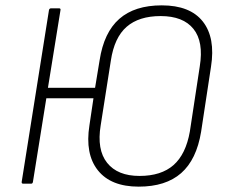

<svg xmlns="http://www.w3.org/2000/svg" viewBox="-20 -686 844 717"><path d="M584 -666Q690 -666 737.5 -605.5Q785 -545 768 -437L731 -194Q714 -90 656.5 -39.5Q599 11 498 11Q394 11 345.5 -50Q297 -111 314 -218L329 -319H153L103 -7Q102 0 96 0H67Q60 0 61 -7L163 -649Q165 -655 171 -655H200Q207 -655 206 -649L159 -358H335L352 -461Q368 -565 425.5 -615.5Q483 -666 584 -666ZM726 -438Q741 -530 702.5 -578Q664 -626 580 -626Q499 -626 453 -586Q407 -546 394 -460L356 -218Q341 -127 380 -78Q419 -29 501 -29Q582 -29 628 -69.5Q674 -110 689 -195Z"/></svg>

Font: Sofia Sans Semi Condensed ExtraLight
Style: Italic
Weight: 250
Italic angle: -9°
Version: Version 4.100